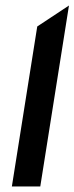

<svg xmlns="http://www.w3.org/2000/svg" viewBox="-20 -676 270 696"><path d="M126 0 230 -656 115 -580 23 0Z"/></svg>

Font: Charger Pro
Style: BlkExtObl
Weight: 900
Designer: Jasper
Foundry: Cannot Into Space Fonts
Version: Version 1.09